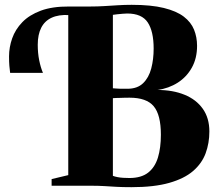

<svg xmlns="http://www.w3.org/2000/svg" viewBox="-20 -770 900 796"><path d="M525 6Q487.5 6 462 4.5Q436.5 3 412.5 1.5Q388.5 0 356 0H194V-27.5L263 -44V-743H354Q385.5 -743 413.2 -744.8Q441 -746.5 468.2 -748.2Q495.5 -750 526 -750Q606.5 -750 659.2 -737Q712 -724 742 -701Q772 -678 784.5 -647Q797 -616 797 -580Q797 -528.5 775.5 -489.8Q754 -451 716.8 -427.2Q679.5 -403.5 633 -397Q696.5 -397 745 -377.2Q793.5 -357.5 820.8 -319Q848 -280.5 848 -225Q848 -176.5 832.5 -134.5Q817 -92.5 780.5 -61Q744 -29.5 681.5 -11.8Q619 6 525 6ZM516.5 -32Q565.5 -32 594 -54.2Q622.5 -76.5 634.8 -117Q647 -157.5 647 -211.5Q647 -294 617.2 -329.5Q587.5 -365 517 -365Q507 -365 497.5 -364.8Q488 -364.5 479 -364.2Q470 -364 462.2 -363.8Q454.5 -363.5 448 -363V-41Q455.5 -38 466.8 -35.8Q478 -33.5 491 -32.8Q504 -32 516.5 -32ZM508 -402Q549.5 -402 573.2 -425Q597 -448 607 -486Q617 -524 617 -568.5Q617 -640 592.5 -677Q568 -714 507.5 -714Q500.5 -714 488.8 -713Q477 -712 465.8 -710.8Q454.5 -709.5 448 -708.5V-404Q454.5 -403.5 461.8 -403Q469 -402.5 476.8 -402.2Q484.5 -402 492.5 -402Q500.5 -402 508 -402ZM22 -468Q20 -481 18.8 -497.2Q17.5 -513.5 17.5 -536Q17.5 -574 30.5 -611Q43.5 -648 72.5 -678Q101.5 -708 149.2 -725.8Q197 -743.5 266.5 -743L271.5 -725.5L266.5 -707.5Q223 -710 194 -696.5Q165 -683 150.8 -654.8Q136.5 -626.5 136.5 -584.5Q136.5 -550 142.5 -520.2Q148.5 -490.5 158 -468Z"/></svg>

Font: Merriweather 120pt Black
Style: Regular
Weight: 900
Designer: Eben Sorkin
Foundry: Eben Sorkin
Version: Version 2.100